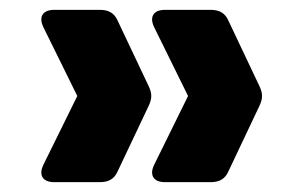

<svg xmlns="http://www.w3.org/2000/svg" viewBox="-20 -490 597 390"><path d="M315 -120H408C425 -120 437 -126 444 -142L507 -275C514 -290 514 -300 507 -315L444 -448C437 -464 425 -470 408 -470H315C292 -470 283 -456 293 -435L362 -295L293 -155C283 -134 292 -120 315 -120ZM90 -120H183C200 -120 212 -126 219 -142L282 -275C289 -290 289 -300 282 -315L219 -448C212 -464 200 -470 183 -470H90C67 -470 58 -456 68 -435L137 -295L68 -155C58 -134 67 -120 90 -120Z"/></svg>

Font: Arvore Sans
Style: Bold
Weight: 700
Designer: Jonny Pinhorn (Latin) Dan Schunck (customization for Arvore)
Version: Version 1.000;Glyphs 3.3 (3305)